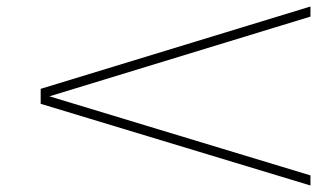

<svg xmlns="http://www.w3.org/2000/svg" viewBox="-20 -563 1030 590"><path d="M934 7V-24L132 -267L934 -512V-543L105 -290V-244Z"/></svg>

Font: Sprat Extended
Style: Regular
Weight: 400
Width: 9
Designer: Ethan Nakache
Foundry: Collletttivo
Version: Version 2.000;Glyphs 3.2 (3217)